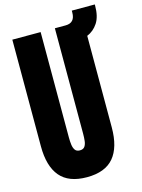

<svg xmlns="http://www.w3.org/2000/svg" viewBox="-137 -1010 808 1094"><g transform="rotate(-15 267.0 -462.5)"><path d="M236.8 7.8Q129.4 7.8 78.6 -52.5Q27.8 -112.8 27.8 -230V-859.4H194.8V-236.8Q194.8 -215.3 197.3 -195.6Q199.7 -175.8 208.5 -163.1Q217.3 -150.4 236.8 -150.4Q256.8 -150.4 265.6 -162.8Q274.4 -175.3 276.6 -195.3Q278.8 -215.3 278.8 -236.8V-859.4H341.8Q397.9 -859.4 397.9 -920.4V-931.6H533.7V-924.3Q533.7 -860.4 509.3 -823.2Q484.9 -786.1 445.8 -770V-230Q445.8 -112.8 395 -52.5Q344.2 7.8 236.8 7.8Z"/></g></svg>

Font: webenart
Style: Regular
Weight: 400
Designer: Vernon Adams
Foundry: Vernon Adams
Version: Version 2.116; ttfautohint (v1.8.3)